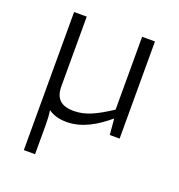

<svg xmlns="http://www.w3.org/2000/svg" viewBox="-126 -589 839 899"><g transform="rotate(20 294.0 -140.0)"><path d="M445 0H494V-484H430V-121C355 -72 305 -48 247 -48C184 -48 154 -76 154 -137V-484H91V-130V204H147V57C147 34 146 10 142 -14C165 3 196 12 233 12C310 12 378 -29 438 -80Z"/></g></svg>

Font: SnT
Style: Regular
Weight: 300
Designer: Natanael Gama
Version: Version 1.001;PS 001.001;hotconv 1.0.70;makeotf.lib2.5.58329